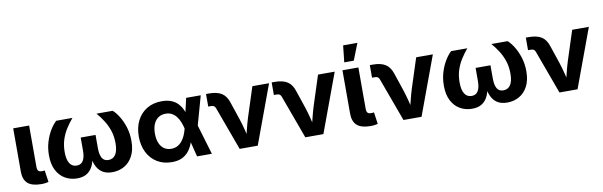

<svg xmlns="http://www.w3.org/2000/svg" viewBox="-49 -1235 5428 1727"><g transform="rotate(-10 2664.5 -371.5)"><path d="M222.2 2.4Q137.2 2.4 97.9 -32.5Q58.6 -67.4 58.6 -141.1V-535.6H204.1V-159.2Q204.1 -133.3 213.4 -122.3Q222.7 -111.3 245.6 -111.3Q254.9 -111.3 261.2 -111.8Q267.6 -112.3 272 -113.8L287.6 -5.4Q276.4 -2.9 259.5 -0.2Q242.7 2.4 222.2 2.4Z M548.8 7.8Q488.8 7.8 439.7 -20Q390.6 -47.9 361.8 -103Q333 -158.2 333 -239.7Q333 -307.1 351.3 -365.5Q369.6 -423.8 397.2 -467.8Q424.8 -511.7 451.7 -535.6H599.6Q566.4 -496.1 538.6 -452.6Q510.7 -409.2 494.1 -357.9Q477.5 -306.6 477.5 -244.1Q477.5 -176.8 499.8 -141.6Q522 -106.4 564.5 -106.4Q603.5 -106.4 622.8 -137.5Q642.1 -168.5 642.1 -229.5V-348.6H777.8V-229.5Q777.8 -168.5 795.9 -137.5Q814 -106.4 853.5 -106.4Q897 -106.4 919.4 -141.4Q941.9 -176.3 941.9 -244.1Q941.9 -307.6 924.8 -358.9Q907.7 -410.2 880.1 -453.6Q852.5 -497.1 819.3 -535.6H967.3Q994.6 -512.2 1022 -468.5Q1049.3 -424.8 1067.9 -366.5Q1086.4 -308.1 1086.4 -239.7Q1086.4 -158.2 1057.4 -103Q1028.3 -47.9 979.2 -20Q930.2 7.8 869.6 7.8Q811.5 7.8 775.6 -17.3Q739.7 -42.5 721.7 -86.7Q703.6 -130.9 698.2 -188H719.7Q714.8 -129.9 696.3 -85.7Q677.7 -41.5 641.8 -16.8Q606 7.8 548.8 7.8Z M1413.1 11.7Q1336.4 11.7 1279.1 -23.4Q1221.7 -58.6 1189.9 -121.3Q1158.2 -184.1 1158.2 -266.1Q1158.2 -349.1 1189.9 -411.6Q1221.7 -474.1 1279.8 -509Q1337.9 -543.9 1415.5 -543.9Q1468.8 -543.9 1505.6 -528.1Q1542.5 -512.2 1565.9 -485.6Q1589.4 -459 1603.5 -426Q1617.7 -393.1 1625.5 -359.9H1666L1696.8 -274.9L1778.8 0H1643.6L1576.2 -269Q1568.4 -301.8 1556.4 -330.3Q1544.4 -358.9 1527.1 -380.6Q1509.8 -402.3 1486.1 -414.8Q1462.4 -427.2 1431.2 -427.2Q1392.1 -427.2 1363.8 -408Q1335.4 -388.7 1320.6 -353Q1305.7 -317.4 1305.7 -267.6Q1305.7 -217.8 1320.3 -181.9Q1335 -146 1362.3 -126.7Q1389.6 -107.4 1427.7 -107.4Q1459.5 -107.4 1484.1 -120.4Q1508.8 -133.3 1526.9 -155.8Q1544.9 -178.2 1557.1 -206.8Q1569.3 -235.4 1576.7 -266.1L1638.2 -535.6H1771.5L1696.3 -266.1L1665 -181.2H1624.5Q1615.7 -147 1601.6 -113Q1587.4 -79.1 1564 -50.8Q1540.5 -22.5 1503.9 -5.4Q1467.3 11.7 1413.1 11.7Z M2032.7 0 1887.2 -397Q1881.8 -411.6 1872.1 -417.7Q1862.3 -423.8 1845.7 -423.8H1820.3V-538.6H1847.7Q1921.4 -538.6 1963.4 -511.5Q2005.4 -484.4 2024.4 -422.9L2078.6 -262.2Q2095.2 -211.4 2107.9 -160.2Q2120.6 -108.9 2133.8 -55.2H2101.1Q2114.3 -108.9 2126.7 -160.2Q2139.2 -211.4 2154.8 -262.2L2243.2 -535.6H2395.5L2197.8 0Z M2632.3 0 2486.8 -397Q2481.4 -411.6 2471.7 -417.7Q2461.9 -423.8 2445.3 -423.8H2419.9V-538.6H2447.3Q2521 -538.6 2563 -511.5Q2605 -484.4 2624 -422.9L2678.2 -262.2Q2694.8 -211.4 2707.5 -160.2Q2720.2 -108.9 2733.4 -55.2H2700.7Q2713.9 -108.9 2726.3 -160.2Q2738.8 -211.4 2754.4 -262.2L2842.8 -535.6H2995.1L2797.4 0Z M3229.5 2.4Q3144.5 2.4 3105.2 -32.5Q3065.9 -67.4 3065.9 -141.1V-535.6H3211.4V-159.2Q3211.4 -133.3 3220.7 -122.3Q3230 -111.3 3252.9 -111.3Q3262.2 -111.3 3268.6 -111.8Q3274.9 -112.3 3279.3 -113.8L3294.9 -5.4Q3283.7 -2.9 3266.8 -0.2Q3250 2.4 3229.5 2.4ZM3094.2 -603 3110.8 -755.4H3241.2L3181.2 -603Z M3528.8 0 3383.3 -397Q3377.9 -411.6 3368.2 -417.7Q3358.4 -423.8 3341.8 -423.8H3316.4V-538.6H3343.8Q3417.5 -538.6 3459.5 -511.5Q3501.5 -484.4 3520.5 -422.9L3574.7 -262.2Q3591.3 -211.4 3604 -160.2Q3616.7 -108.9 3629.9 -55.2H3597.2Q3610.4 -108.9 3622.8 -160.2Q3635.3 -211.4 3650.9 -262.2L3739.3 -535.6H3891.6L3693.8 0Z M4155.8 7.8Q4095.7 7.8 4046.6 -20Q3997.6 -47.9 3968.8 -103Q3939.9 -158.2 3939.9 -239.7Q3939.9 -307.1 3958.3 -365.5Q3976.6 -423.8 4004.2 -467.8Q4031.7 -511.7 4058.6 -535.6H4206.5Q4173.3 -496.1 4145.5 -452.6Q4117.7 -409.2 4101.1 -357.9Q4084.5 -306.6 4084.5 -244.1Q4084.5 -176.8 4106.7 -141.6Q4128.9 -106.4 4171.4 -106.4Q4210.4 -106.4 4229.7 -137.5Q4249 -168.5 4249 -229.5V-348.6H4384.8V-229.5Q4384.8 -168.5 4402.8 -137.5Q4420.9 -106.4 4460.4 -106.4Q4503.9 -106.4 4526.4 -141.4Q4548.8 -176.3 4548.8 -244.1Q4548.8 -307.6 4531.7 -358.9Q4514.6 -410.2 4487.1 -453.6Q4459.5 -497.1 4426.3 -535.6H4574.2Q4601.6 -512.2 4628.9 -468.5Q4656.2 -424.8 4674.8 -366.5Q4693.4 -308.1 4693.4 -239.7Q4693.4 -158.2 4664.3 -103Q4635.3 -47.9 4586.2 -20Q4537.1 7.8 4476.6 7.8Q4418.5 7.8 4382.6 -17.3Q4346.7 -42.5 4328.6 -86.7Q4310.5 -130.9 4305.2 -188H4326.7Q4321.8 -129.9 4303.2 -85.7Q4284.7 -41.5 4248.8 -16.8Q4212.9 7.8 4155.8 7.8Z M4953.6 0 4808.1 -397Q4802.7 -411.6 4793 -417.7Q4783.2 -423.8 4766.6 -423.8H4741.2V-538.6H4768.6Q4842.3 -538.6 4884.3 -511.5Q4926.3 -484.4 4945.3 -422.9L4999.5 -262.2Q5016.1 -211.4 5028.8 -160.2Q5041.5 -108.9 5054.7 -55.2H5022Q5035.2 -108.9 5047.6 -160.2Q5060.1 -211.4 5075.7 -262.2L5164.1 -535.6H5316.4L5118.7 0Z"/></g></svg>

Font: Inter 20pt
Style: Bold
Weight: 700
Version: Version 4.001;git-66647c0bb